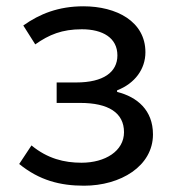

<svg xmlns="http://www.w3.org/2000/svg" viewBox="-20 -577 550 610"><path d="M247 13C363 13 466 -49 466 -150C466 -227 416 -269 352 -285V-290C409 -312 442 -358 442 -411C442 -509 350 -557 245 -557C166 -557 106 -533 54 -496L92 -436C136 -467 177 -484 240 -484C306 -484 353 -457 353 -401C353 -348 309 -315 222 -315H160V-250H235C324 -250 374 -219 374 -157C374 -97 314 -60 239 -60C184 -60 131 -73 80 -115L41 -56C105 -4 171 13 247 13Z"/></svg>

Font: Noto Sans KR Regular
Style: Regular
Weight: 400
Designer: Ryoko NISHIZUKA  (kana & ideographs); Paul D. Hunt (Latin, Greek & Cyrillic); Wenlong ZHANG  (bopomofo); Sandoll Communi
Foundry: Adobe Systems Incorporated
Version: Version 1.004;PS 1.004;hotconv 1.0.82;makeotf.lib2.5.63406